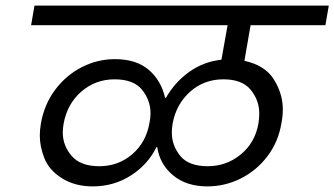

<svg xmlns="http://www.w3.org/2000/svg" viewBox="-20 -760 1193 685"><path d="M874 -670 852 -543Q926 -527 957.5 -476Q989 -425 989 -370Q989 -346 984 -320Q973 -254 934.5 -203Q896 -152 839.5 -123.5Q783 -95 720 -95Q645 -95 597.5 -134.5Q550 -174 541 -235H538Q508 -173 447 -134Q386 -95 311 -95Q248 -95 202 -123.5Q156 -152 139 -194Q122 -236 122 -276Q122 -297 126 -320Q138 -388 177 -440Q216 -492 272 -520.5Q328 -549 390 -549Q466 -549 510.5 -511Q555 -473 569 -411H572Q604 -467 655 -503.5Q706 -540 770 -547L792 -670H91L103 -740H1153L1141 -670ZM334 -167Q402 -167 451.5 -209.5Q501 -252 513 -320Q517 -339 517 -356Q517 -402 487 -439.5Q457 -477 389 -477Q321 -477 270.5 -433.5Q220 -390 207 -319Q204 -302 204 -287Q204 -241 235.5 -204Q267 -167 334 -167ZM902 -319Q905 -338 905 -355Q905 -402 874.5 -439.5Q844 -477 777 -477Q708 -477 658.5 -433Q609 -389 596 -320Q593 -302 593 -287Q593 -241 623 -204Q653 -167 721 -167Q788 -167 839 -209Q890 -251 902 -319Z"/></svg>

Font: Fz Poppins
Style: Italic
Weight: 400
Italic angle: -10°
Designer: Ninad Kale (Devanagari), Jonny Pinhorn (Latin)
Foundry: Indian Type Foundry
Version: Vit hóa bi Vntype.Com & FontZin.Com